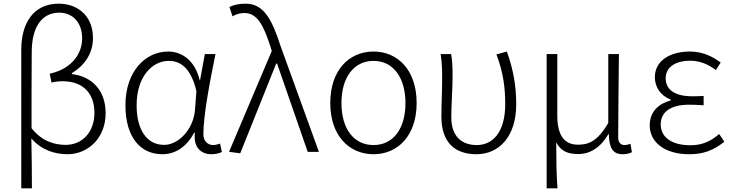

<svg xmlns="http://www.w3.org/2000/svg" viewBox="-20 -828 3992 1047"><path d="M96 199H154C154 105 153 20 151 -73C206 -10 278 13 348 13C458 13 556 -73 556 -211C556 -328 489 -410 372 -424V-429C444 -473 487 -539 487 -621C487 -746 398 -808 301 -808C162 -808 96 -702 96 -557ZM339 -38C277 -38 209 -57 152 -129C152 -268 152 -405 153 -543C153 -686 212 -759 303 -759C370 -759 428 -712 428 -618C428 -542 378 -454 251 -426L261 -378C282 -383 303 -385 322 -385C439 -385 495 -312 495 -213C495 -105 426 -38 339 -38Z M865 13C937 13 997 -27 1039 -104H1043C1033 -26 1075 13 1133 13C1159 13 1177 7 1190 1L1180 -45C1169 -41 1155 -37 1142 -37C1113 -37 1089 -59 1089 -95C1089 -201 1125 -385 1155 -533H1097L1071 -391H1069C1041 -505 966 -547 897 -547C774 -547 664 -440 664 -254C664 -78 747 13 865 13ZM875 -38C780 -38 725 -121 725 -254C725 -410 810 -496 900 -496C952 -496 1018 -472 1051 -331L1043 -226C1034 -124 955 -38 875 -38Z M1290 8 1486 -481H1491L1658 0H1719L1511 -574C1462 -726 1417 -808 1319 -808C1280 -808 1252 -800 1231 -790L1248 -739C1265 -749 1286 -757 1313 -757C1381 -757 1416 -694 1454 -576L1462 -550L1229 0Z M2017 13C2149 13 2252 -88 2252 -266C2252 -446 2149 -547 2017 -547C1884 -547 1781 -446 1781 -266C1781 -88 1884 13 2017 13ZM2017 -37C1908 -37 1842 -127 1842 -266C1842 -404 1908 -496 2017 -496C2125 -496 2191 -404 2191 -266C2191 -127 2125 -37 2017 -37Z M2578 13C2699 13 2795 -80 2795 -260C2795 -358 2779 -451 2744 -547L2687 -531C2725 -433 2735 -347 2735 -260C2735 -107 2667 -37 2580 -37C2507 -37 2441 -75 2441 -189C2441 -252 2448 -345 2448 -412C2448 -458 2447 -495 2440 -533H2383C2391 -479 2391 -438 2391 -395C2391 -327 2387 -259 2387 -191C2387 -46 2466 13 2578 13Z M2961 199H3020C3014 111 3014 66 3013 -51C3042 1 3082 12 3134 12C3197 12 3254 -22 3298 -97H3300C3302 -20 3322 13 3376 13C3398 13 3414 8 3426 2L3418 -44C3404 -39 3396 -37 3386 -37C3366 -37 3351 -50 3351 -78C3351 -225 3354 -379 3355 -533H3297V-158C3237 -54 3186 -39 3132 -39C3052 -39 3019 -97 3019 -199V-533H2961Z M3737 13C3815 13 3867 -6 3930 -55L3902 -97C3848 -52 3804 -36 3744 -36C3644 -36 3583 -79 3583 -149C3583 -217 3636 -257 3738 -257C3763 -257 3786 -256 3817 -254V-305C3790 -303 3774 -303 3754 -303C3652 -303 3610 -345 3610 -401C3610 -466 3670 -497 3743 -497C3795 -497 3839 -479 3884 -446L3910 -487C3862 -523 3807 -547 3742 -547C3638 -547 3551 -500 3551 -407C3551 -354 3581 -307 3637 -285V-280C3578 -265 3523 -223 3523 -145C3523 -50 3608 13 3737 13Z"/></svg>

Font: Genne Gothic Light
Style: Regular
Weight: 300
Designer: Ryoko NISHIZUKA (kana & ideographs); Paul D. Hunt (Latin, Greek & Cyrillic); Wenlong ZHANG (bopomofo); Sandoll Communica
Foundry: Adobe Systems Incorporated
Version: Version 1.004;PS 1.004;hotconv 16.6.51;makeotf.lib2.5.65220